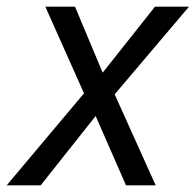

<svg xmlns="http://www.w3.org/2000/svg" viewBox="-72 -556 587 576"><path d="M-52 0 180 -276 64 -536H153L236 -338L393 -536H495L272 -273L395 0H306L215 -208L50 0Z"/></svg>

Font: Noto Sans
Style: Italic
Weight: 400
Italic angle: -12°
Designer: Monotype Design Team
Foundry: Monotype Imaging Inc.
Version: Version 2.013; ttfautohint (v1.8.4.7-5d5b)